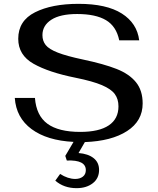

<svg xmlns="http://www.w3.org/2000/svg" viewBox="-20 -730 821 1000"><path d="M422 10 389 67Q439 71 467.5 93.5Q496 116 496 155Q496 199 463 224.5Q430 250 379 250Q313 250 268 211L293 176Q334 202 372 202Q396 202 411.5 190Q427 178 427 156Q427 102 328 106L320 82L363 9Q225 2 144.5 -57.5Q64 -117 57 -220H162Q169 -128 227 -85.5Q285 -43 398 -43Q496 -43 546.5 -77Q597 -111 597 -176Q597 -214 578 -240Q559 -266 511 -286.5Q463 -307 374 -325Q234 -353 154.5 -398Q75 -443 75 -528Q75 -622 162.5 -666Q250 -710 389 -710Q535 -710 614.5 -659.5Q694 -609 705 -520H601Q586 -593 532 -625Q478 -657 382 -657Q293 -657 247 -627Q201 -597 201 -547Q201 -517 218 -495.5Q235 -474 281 -456Q327 -438 412 -420Q521 -397 587 -371Q653 -345 688 -302Q723 -259 723 -191Q723 -100 642 -47.5Q561 5 422 10Z"/></svg>

Font: Fahkwang Medium
Style: Regular
Weight: 500
Version: Version 1.000; ttfautohint (v1.6)